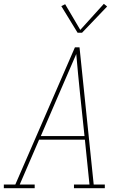

<svg xmlns="http://www.w3.org/2000/svg" viewBox="-38 -982 658 1002"><path d="M-18 0V-19H42L353 -735H377L451 -19H509V0H348V-19H429L405 -253H166L65 -19H143V0ZM175 -272H403L380 -490Q375 -543 369.5 -595.5Q364 -648 360 -700Q337 -648 314.5 -595Q292 -542 269 -490ZM367 -811 282 -950 302 -960 381 -826 504 -962 521 -948 390 -811Z"/></svg>

Font: Iosevka Etoile Thin Oblique
Style: Regular
Weight: 100
Italic angle: -9°
Designer: Belleve Invis
Foundry: Belleve Invis
Version: Version 15.5.2; ttfautohint (v1.8.4)